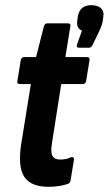

<svg xmlns="http://www.w3.org/2000/svg" viewBox="-20 -714 419 740"><path d="M167 6Q99 6 73.5 -32.5Q48 -71 62 -161L99 -390H58Q44 -390 47 -402L60 -482Q63 -494 73 -494H119L149 -612Q153 -624 162 -624H241Q254 -624 251 -612L232 -494H314Q327 -494 325 -482L312 -402Q310 -390 299 -390H216L181 -167Q174 -128 182 -113.5Q190 -99 212 -99Q225 -99 235 -101.5Q245 -104 254 -108Q259 -110 262.5 -107Q266 -104 265 -98L252 -19Q251 -9 241 -5Q226 0 207.5 3Q189 6 167 6ZM286 -530Q272 -530 277 -543L296 -596Q273 -605 278 -635L280 -650Q287 -694 332 -694Q357 -694 369.5 -682Q382 -670 378 -649L376 -633Q374 -623 370.5 -613Q367 -603 361 -591L338 -543Q332 -530 323 -530Z"/></svg>

Font: Sofia Sans Extra Condensed ExtraBold
Style: Italic
Weight: 800
Italic angle: -9°
Designer: Botio Nikoltchev, Ani Petrova
Foundry: lettersoup
Version: Version 4.101; ttfautohint (v1.8.4.7-5d5b)